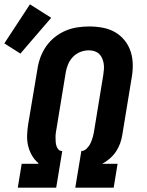

<svg xmlns="http://www.w3.org/2000/svg" viewBox="-59 -865 679 885"><path d="M23 0 41 -110H118V-113Q100 -128 88 -149Q76 -170 70.5 -193.5Q65 -217 66 -242.5Q67 -268 71 -293L114 -549Q118 -576 128 -602.5Q138 -629 154.5 -652.5Q171 -676 194.5 -694.5Q218 -713 244.5 -724Q271 -735 298.5 -739Q326 -743 353 -743Q385 -743 416 -737Q447 -731 472.5 -716Q498 -701 516.5 -677.5Q535 -654 544 -625Q553 -596 553 -564Q553 -532 547 -501L505 -245Q502 -225 495 -205Q488 -185 476 -167Q464 -149 447.5 -134.5Q431 -120 412 -110H483L465 0H288L316 -169Q330 -169 341.5 -181Q353 -193 359 -206.5Q365 -220 369 -234.5Q373 -249 375 -263L417 -519Q419 -532 420 -545.5Q421 -559 419 -571.5Q417 -584 412 -596Q407 -608 398 -616.5Q389 -625 376.5 -629Q364 -633 351 -633Q331 -633 311.5 -625.5Q292 -618 277.5 -603Q263 -588 255 -569Q247 -550 244 -531L202 -275Q200 -265 198.5 -254.5Q197 -244 197 -234Q197 -224 197.5 -214Q198 -204 200.5 -194.5Q203 -185 209.5 -177Q216 -169 226 -169H228L200 0ZM35 -618 -39 -665 79 -845 177 -783Z"/></svg>

Font: Iosevka Curly XBdEx
Style: Italic
Weight: 800
Width: 7
Italic angle: -9°
Monospace: yes
Designer: Belleve Invis
Foundry: Belleve Invis
Version: Version 11.1.0; ttfautohint (v1.8.3)